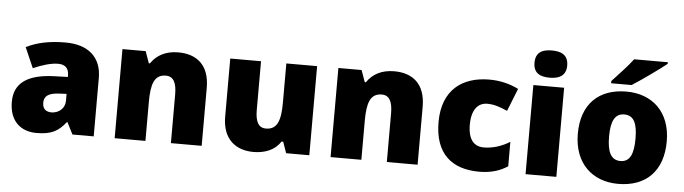

<svg xmlns="http://www.w3.org/2000/svg" viewBox="-48 -976 4230 1187"><g transform="rotate(5 2067.0 -383.0)"><path d="M336 -563C236 -563 156 -546 92 -513L147 -387C201 -411 257 -428 301 -428C342 -428 368 -409 368 -360V-352L276 -349C120 -342 36 -287 36 -169C36 -48 108 10 204 10C296 10 339 -14 386 -73H390L427 0H559V-363C559 -491 476 -563 336 -563ZM325 -245 369 -247V-204C369 -157 331 -125 285 -125C252 -125 230 -142 230 -180C230 -220 255 -242 325 -245Z M1035 -563C957 -563 901 -532 866 -480H859L833 -553H689V0H880V-242C880 -352 899 -413 971 -413C1018 -413 1038 -375 1038 -302V0H1229V-360C1229 -502 1149 -563 1035 -563Z M1897 -553H1706V-311C1706 -201 1687 -141 1615 -141C1568 -141 1549 -179 1549 -251V-553H1358V-193C1358 -51 1442 10 1551 10C1619 10 1683 -13 1718 -69H1729L1753 0H1897Z M2375 -563C2297 -563 2241 -532 2206 -480H2199L2173 -553H2029V0H2220V-242C2220 -352 2239 -413 2311 -413C2358 -413 2378 -375 2378 -302V0H2569V-360C2569 -502 2489 -563 2375 -563Z M2951 10C3027 10 3082 -9 3128 -39V-191C3079 -160 3022 -142 2967 -142C2909 -142 2869 -179 2869 -275C2869 -368 2908 -413 2966 -413C3008 -413 3045 -400 3091 -380L3147 -521C3095 -547 3034 -563 2966 -563C2799 -563 2675 -475 2675 -274C2675 -77 2783 10 2951 10Z M3335 -776C3279 -776 3234 -759 3234 -691C3234 -625 3279 -607 3335 -607C3390 -607 3437 -625 3437 -691C3437 -759 3390 -776 3335 -776ZM3430 -553H3239V0H3430Z M4055 -756V-766H3846C3813 -721 3751 -657 3717 -620V-606H3844C3898 -640 4008 -718 4055 -756ZM4091 -278C4091 -461 3976 -563 3817 -563C3644 -563 3539 -461 3539 -278C3539 -93 3654 10 3814 10C3986 10 4091 -93 4091 -278ZM3733 -278C3733 -372 3757 -421 3815 -421C3875 -421 3897 -372 3897 -278C3897 -183 3875 -132 3816 -132C3756 -132 3733 -183 3733 -278Z"/></g></svg>

Font: Noto Sans Arabic UI Bk
Style: Regular
Weight: 900
Designer: Monotype Design Team, Nadine Chahine and Nizar Qandah
Foundry: Monotype Imaging Inc.
Version: Version 2.010